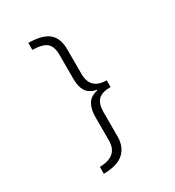

<svg xmlns="http://www.w3.org/2000/svg" viewBox="-206 -835 1012 1113"><g transform="rotate(-30 300.0 -278.0)"><path d="M158 -669Q227 -668 253.5 -644.5Q280 -621 280 -567V-405Q280 -352 299 -322Q318 -292 366 -281V-277Q319 -268 299.5 -234.5Q280 -201 280 -149V8Q280 112 158 114V160Q250 159 292.5 120Q335 81 335 12V-148Q335 -206 360 -231Q385 -256 443 -256V-301Q335 -301 335 -407V-570Q335 -646 293 -680.5Q251 -715 158 -716Z"/></g></svg>

Font: Noto Sans Mono UI Light
Style: Regular
Weight: 300
Designer: Monotype Design team
Foundry: Monotype Imaging Inc.
Version: 1.000